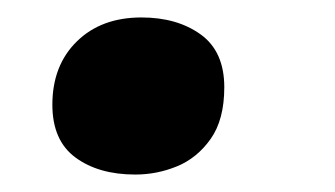

<svg xmlns="http://www.w3.org/2000/svg" viewBox="-20 -192 384 220"><path d="M135 8Q93 8 66.5 -11.5Q40 -31 40 -72Q40 -117 68 -144.5Q96 -172 142 -172Q183 -172 210 -152.5Q237 -133 237 -92Q237 -55 221.5 -33Q206 -11 183 -1.5Q160 8 135 8Z"/></svg>

Font: Noto Serif Black
Style: Italic
Weight: 900
Italic angle: -12°
Designer: Monotype Design Team
Foundry: Monotype Imaging Inc.
Version: Version 2.013